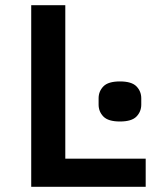

<svg xmlns="http://www.w3.org/2000/svg" viewBox="-20 -718 640 738"><path d="M100 0V-698H231V-108H540V0ZM441 -251Q396 -251 377.5 -270Q359 -289 359 -316V-340Q359 -367 377.5 -386Q396 -405 441 -405Q486 -405 504.5 -386Q523 -367 523 -340V-316Q523 -289 504.5 -270Q486 -251 441 -251Z"/></svg>

Font: IBM Plex Mono SemiBold
Style: Regular
Weight: 600
Monospace: yes
Designer: Mike Abbink, Paul van der Laan, Pieter van Rosmalen
Foundry: Bold Monday
Version: Version 2.3